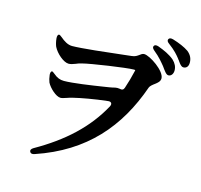

<svg xmlns="http://www.w3.org/2000/svg" viewBox="-126 -983 1253 1195"><g transform="rotate(15 500.0 -386.0)"><path d="M827 -666C848 -637 860 -619 874 -619C892 -619 904 -636 904 -658C904 -681 894 -702 874 -721C846 -745 809 -762 768 -777C753 -782 743 -780 739 -772C734 -764 738 -755 750 -745C790 -713 811 -685 827 -666ZM142 -662C144 -640 149 -622 154 -610C173 -571 223 -528 255 -528C270 -528 282 -533 299 -539C307 -543 319 -547 335 -551C387 -565 611 -598 656 -598C668 -598 668 -598 666 -591C657 -551 646 -513 633 -474C628 -459 618 -456 602 -460C598 -460 593 -461 588 -461C581 -461 571 -459 555 -455C550 -454 546 -453 539 -452C531 -451 517 -449 501 -446C431 -435 312 -417 255 -417C230 -417 210 -425 189 -443C177 -453 171 -457 167 -455C162 -452 159 -445 160 -431C162 -413 166 -396 171 -384C187 -352 233 -310 261 -310C272 -310 282 -314 298 -319C310 -323 321 -327 339 -331C379 -341 469 -358 553 -367C574 -370 583 -357 573 -338C489 -184 359 -65 181 36C167 44 162 54 167 63C172 73 182 75 197 70C508 -35 680 -240 776 -514C780 -525 794 -536 809 -547C822 -557 838 -569 838 -589C838 -637 732 -708 695 -708C684 -708 674 -700 665 -693C656 -687 645 -678 622 -676L569 -670C475 -659 306 -640 248 -640C220 -640 194 -657 172 -676C161 -685 155 -689 150 -687C145 -685 141 -677 142 -662ZM828 -810C871 -778 890 -755 905 -736C907 -733 908 -731 910 -729L913 -726C915 -723 917 -719 925 -709C934 -698 942 -691 951 -691C970 -691 983 -704 983 -729C983 -754 974 -777 949 -797C923 -815 887 -830 845 -843C830 -847 821 -845 816 -837C811 -828 815 -819 828 -810Z"/></g></svg>

Font: 寒蝉锦书宋Pro Soft
Style: Regular
Weight: 700
Designer: 寒蝉锦书宋{Warren} 思源宋体{Ryoko NISHIZUKA 西塚涼子 (kana & ideographs); Frank Grießhammer (Latin, Greek & Cyrillic); Wenlong ZHANG 
Foundry: Adobe & ChillType
Version: Version 2.000;Glyphs 3.1.1 (3135)